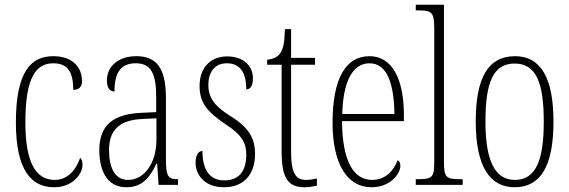

<svg xmlns="http://www.w3.org/2000/svg" viewBox="-20 -780 2401 810"><path d="M208 10C287 10 328 -46 328 -84C328 -100 325 -108 318 -114C303 -69 269 -21 211 -21C131 -21 87 -94 87 -264C87 -458 134 -513 205 -513C268 -513 289 -473 289 -401C311 -401 326 -411 326 -438C326 -498 284 -543 205 -543C111 -543 47 -479 47 -263C47 -58 115 10 208 10Z M512 10C582 10 613 -33 640 -90H643L649 0H731V-24H729C691 -24 680 -35 680 -105V-367C680 -496 638 -543 555 -543C478 -543 431 -499 431 -441C431 -411 442 -394 463 -394C463 -476 491 -513 553 -513C616 -513 639 -471 639 -371V-307L576 -304C457 -299 399 -251 399 -147C399 -41 445 10 512 10ZM520 -21C465 -21 440 -72 440 -146C440 -227 479 -274 581 -278L640 -281V-191C640 -95 591 -21 520 -21Z M925 10C1007 10 1056 -43 1056 -130C1056 -194 1032 -241 954 -289C888 -330 859 -366 859 -421C859 -472 882 -513 937 -513C992 -513 1019 -475 1019 -403C1038 -403 1047 -420 1047 -450C1047 -504 1005 -542 938 -542C867 -542 822 -493 822 -418C822 -348 851 -310 934 -254C1003 -210 1019 -174 1019 -128C1019 -55 986 -19 926 -19C863 -19 834 -66 834 -143C818 -143 805 -128 805 -93C805 -44 842 10 925 10Z M1265 10C1282 10 1301 7 1317 3V-27C1299 -23 1287 -21 1270 -21C1229 -21 1208 -47 1208 -141V-507H1309V-536H1208V-657H1182C1180 -609 1178 -576 1161 -554C1151 -540 1134 -531 1107 -528V-507H1168V-142C1168 -27 1196 10 1265 10Z M1547 10C1627 10 1669 -47 1669 -80C1669 -94 1664 -101 1658 -104C1641 -62 1608 -21 1550 -21C1471 -21 1424 -101 1423 -269H1684V-294C1684 -449 1633 -543 1539 -543C1439 -543 1383 -450 1383 -262C1383 -88 1445 10 1547 10ZM1644 -299H1424C1427 -431 1465 -513 1539 -513C1614 -513 1642 -426 1644 -299Z M1734 0H1932V-24H1927C1861 -24 1853 -30 1853 -98V-760H1734V-736H1746C1800 -736 1812 -730 1812 -660V-98C1812 -30 1804 -24 1738 -24H1734Z M2151 10C2258 10 2315 -75 2315 -267C2315 -450 2262 -543 2153 -543C2039 -543 1987 -452 1987 -267C1987 -77 2047 10 2151 10ZM2152 -21C2066 -21 2028 -106 2028 -267C2028 -431 2060 -512 2151 -512C2242 -512 2274 -431 2274 -267C2274 -106 2242 -21 2152 -21Z"/></svg>

Font: Noto Serif Georgian ExtraCondensed ExtraLight
Style: Regular
Weight: 200
Width: 2
Designer: Monotype Design Team, Akaki Razmadze
Foundry: Google LLC
Version: Version 2.003